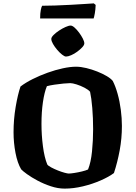

<svg xmlns="http://www.w3.org/2000/svg" viewBox="-20 -1114 801 1134"><path d="M362 0Q322 0 280 -14Q238 -28 201.5 -47.5Q165 -67 139.5 -85.5Q114 -104 105 -114Q83 -151 71.5 -211Q60 -271 60 -333Q60 -409 72.5 -482.5Q85 -556 101 -603Q131 -626 173 -647Q215 -668 261 -684.5Q307 -701 351 -710.5Q395 -720 429 -720Q457 -720 490 -712Q523 -704 554.5 -691.5Q586 -679 610.5 -664.5Q635 -650 646 -636Q662 -605 674.5 -560.5Q687 -516 693.5 -466Q700 -416 700 -370Q700 -297 687 -226.5Q674 -156 653 -92Q624 -70 575 -48.5Q526 -27 470 -13.5Q414 0 362 0ZM386 -89Q397 -89 419.5 -92.5Q442 -96 464.5 -101.5Q487 -107 500 -113Q517 -155 523.5 -220Q530 -285 530 -351Q530 -417 525 -476.5Q520 -536 512 -572Q502 -584 479 -596Q456 -608 432 -615.5Q408 -623 395 -623Q381 -623 355 -620.5Q329 -618 302 -614Q275 -610 257 -605Q242 -569 233.5 -510.5Q225 -452 225 -382Q225 -316 233.5 -250.5Q242 -185 259 -143Q264 -135 282 -125.5Q300 -116 321 -107.5Q342 -99 360.5 -94Q379 -89 386 -89ZM370 -780Q361 -780 346.5 -791.5Q332 -803 317.5 -820Q303 -837 293 -854.5Q283 -872 283 -884Q283 -894 296.5 -907.5Q310 -921 329 -933.5Q348 -946 367 -954.5Q386 -963 397 -963Q407 -963 420.5 -951Q434 -939 447 -921.5Q460 -904 469 -886.5Q478 -869 478 -858Q478 -848 466 -835Q454 -822 436.5 -809Q419 -796 400.5 -788Q382 -780 370 -780ZM217 -1005Q217 -1036 221 -1055.5Q225 -1075 229 -1080Q261 -1080 306 -1081.5Q351 -1083 396.5 -1085.5Q442 -1088 479.5 -1090.5Q517 -1093 534 -1094L545 -1085Q544 -1057 540 -1035Q536 -1013 533 -1005Z"/></svg>

Font: Texturina ExtraBold
Style: Regular
Weight: 800
Designer: Guillermo Torres Carreño
Foundry: Omnibus-Type
Version: Version 1.002; ttfautohint (v1.8.3)